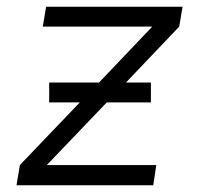

<svg xmlns="http://www.w3.org/2000/svg" viewBox="-20 -550 616 570"><path d="M29 0H435L444 -60H119L297 -246H428V-305H354L512 -471L522 -530H117L107 -471H432L274 -305H126V-246H217L39 -60Z"/></svg>

Font: Iosevka Sparkle Light
Style: Italic
Weight: 300
Italic angle: -9°
Designer: Belleve Invis
Foundry: Belleve Invis
Version: Version 4.5.0; ttfautohint (v1.8.3)